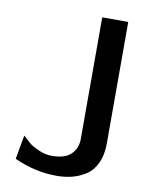

<svg xmlns="http://www.w3.org/2000/svg" viewBox="-81 -756 664 836"><g transform="rotate(10 250.5 -338.0)"><path d="M39 -23 58 -129Q81 -108 91.5 -99Q102 -90 131.5 -76.5Q161 -63 191 -63Q249 -63 276 -89.5Q303 -116 303 -157V-695H418V-157Q418 -107 401 -70.5Q384 -34 355 -15.5Q326 3 294.5 11Q263 19 226 19Q131 19 39 -23Z"/></g></svg>

Font: Coval
Style: Medium
Weight: 500
Foundry: Context Ltd
Version: Version 001.000